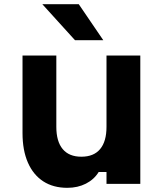

<svg xmlns="http://www.w3.org/2000/svg" viewBox="-20 -881 790 920"><path d="M652.3 -614.9V0H490.3V-56.9H452.9Q430.8 -21 391.6 -1Q352.3 19 302.6 19Q235.1 19 187.2 -12.1Q139.3 -43.3 113.6 -102.1Q87.9 -160.9 87.9 -243.3V-614.9H249.9V-273.3Q249.9 -203.2 280.4 -166.7Q310.9 -130.1 369.7 -130.1Q429.4 -130.1 459.8 -166.7Q490.3 -203.2 490.3 -273.3V-614.9ZM474.8 -688.5H339.2L182.9 -860.8H357.5Z"/></svg>

Font: Martian Mono SemiExpanded
Style: Regular
Weight: 400
Width: 6
Monospace: yes
Designer: Roman Shamin
Foundry: Evil Martians
Version: Version 1.000